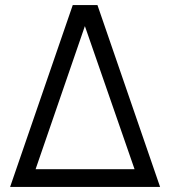

<svg xmlns="http://www.w3.org/2000/svg" viewBox="-20 -740 674 760"><path d="M75 0V-70.3H559.3V0ZM268 -720H365.7L613.7 0H537L316 -636.7L96.7 0H20Z"/></svg>

Font: Manrope ExtraLight
Style: Regular
Weight: 200
Designer: Mikhail Sharanda
Foundry: Mikhail Sharanda
Version: Version 4.505